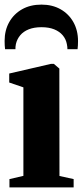

<svg xmlns="http://www.w3.org/2000/svg" viewBox="-20 -813 358 833"><path d="M21 0V-36L81.5 -50V-434L20 -455V-494L201.5 -536H213.5L237.5 -515.5L238 -49.5L299.5 -36V0ZM160 -793Q207 -793 242.8 -772.8Q278.5 -752.5 298.5 -716.8Q318.5 -681 318.5 -635Q318.5 -625 318 -616Q317.5 -607 316.5 -599.5H272.5Q272.5 -604 272 -609.8Q271.5 -615.5 270 -622Q266 -643.5 252 -660Q238 -676.5 215 -685.8Q192 -695 160 -695Q128 -695 104.8 -685.8Q81.5 -676.5 67.8 -660Q54 -643.5 49 -622Q47.5 -615.5 47.2 -609.8Q47 -604 47 -599.5H2Q1 -607 0.5 -616Q0 -625 0 -635.5Q0 -681.5 20 -717Q40 -752.5 75.8 -772.8Q111.5 -793 160 -793Z"/></svg>

Font: Merriweather 96pt ExtraBold
Style: Regular
Weight: 800
Version: Version 2.100